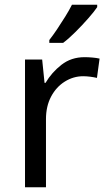

<svg xmlns="http://www.w3.org/2000/svg" viewBox="-20 -786 453 806"><path d="M335 -546Q350 -546 367.5 -544.5Q385 -543 398 -540L387 -459Q374 -462 358.5 -464Q343 -466 329 -466Q288 -466 252 -443.5Q216 -421 194.5 -380.5Q173 -340 173 -286V0H85V-536H157L167 -438H171Q197 -482 238 -514Q279 -546 335 -546ZM388 -756Q376 -738 351 -709.5Q326 -681 297.5 -652.5Q269 -624 245 -606H187V-618Q202 -637 219.5 -663Q237 -689 254 -716.5Q271 -744 282 -766H388Z"/></svg>

Font: Noto Sans Gothic
Style: Regular
Weight: 400
Designer: Monotype Design Team
Foundry: Monotype Imaging Inc.
Version: Version 2.001; ttfautohint (v1.8.4.7-5d5b)